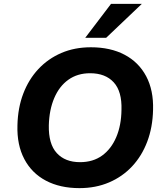

<svg xmlns="http://www.w3.org/2000/svg" viewBox="-20 -960 846 991"><path d="M390 11Q290 11 217 -27.5Q144 -66 105.5 -139Q67 -212 70 -313Q72 -403 100 -476.5Q128 -550 178 -603.5Q228 -657 296.5 -686.5Q365 -716 449 -716Q550 -716 623 -677.5Q696 -639 734.5 -566.5Q773 -494 770 -393Q768 -303 740 -229Q712 -155 662 -101.5Q612 -48 543 -18.5Q474 11 390 11ZM393 -123Q460 -123 507 -157Q554 -191 580 -252Q606 -313 607 -393Q610 -488 567 -535Q524 -582 445 -582Q380 -582 333 -548.5Q286 -515 260 -454Q234 -393 232 -313Q230 -217 273 -170Q316 -123 393 -123ZM420 -765 553 -940H712L528 -765Z"/></svg>

Font: Nunito Sans 11pt ExtraBold
Style: Italic
Weight: 800
Italic angle: -9°
Version: Version 3.101;gftools[0.9.27]